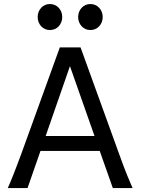

<svg xmlns="http://www.w3.org/2000/svg" viewBox="-20 -953 721 973"><path d="M19.5 0Q25.9 -14.6 32.7 -30.8Q39.6 -46.9 47.6 -67.1Q55.7 -87.4 65.4 -113.3Q75.2 -139.2 87.9 -173.3L283.2 -712.9H388.2L583.5 -173.3Q595.7 -139.2 605.5 -113.3Q615.2 -87.4 623.5 -67.1Q631.8 -46.9 638.7 -30.8Q645.5 -14.6 651.9 0H551.8L485.4 -188H185.1L119.6 0ZM334.5 -617.7 211.4 -263.7H459ZM376 -866.7Q376 -880.4 380.6 -892.3Q385.3 -904.3 393.6 -913.3Q401.9 -922.4 413.1 -927.5Q424.3 -932.6 438 -932.6Q451.7 -932.6 463.1 -927.5Q474.6 -922.4 482.9 -913.3Q491.2 -904.3 495.8 -892.3Q500.5 -880.4 500.5 -866.7Q500.5 -853 495.8 -841.1Q491.2 -829.1 482.9 -820.1Q474.6 -811 463.1 -805.9Q451.7 -800.8 438 -800.8Q424.3 -800.8 413.1 -805.9Q401.9 -811 393.6 -820.1Q385.3 -829.1 380.6 -841.1Q376 -853 376 -866.7ZM170.9 -866.7Q170.9 -880.4 175.5 -892.3Q180.2 -904.3 188.5 -913.3Q196.8 -922.4 208 -927.5Q219.2 -932.6 232.9 -932.6Q246.6 -932.6 258.1 -927.5Q269.5 -922.4 277.8 -913.3Q286.1 -904.3 290.8 -892.3Q295.4 -880.4 295.4 -866.7Q295.4 -853 290.8 -841.1Q286.1 -829.1 277.8 -820.1Q269.5 -811 258.1 -805.9Q246.6 -800.8 232.9 -800.8Q219.2 -800.8 208 -805.9Q196.8 -811 188.5 -820.1Q180.2 -829.1 175.5 -841.1Q170.9 -853 170.9 -866.7Z"/></svg>

Font: Andika DR AuSIL
Style: Regular
Weight: 400
Designer: Annie Olsen & Victor Gaultney
Foundry: SIL International
Version: Version 0.003